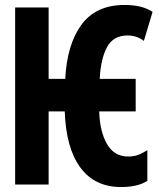

<svg xmlns="http://www.w3.org/2000/svg" viewBox="-20 -744 640 774"><path d="M468 10Q536 10 574 -15V-139Q563 -131 543 -122Q523 -113 497 -113Q440 -113 411 -164Q382 -215 380 -295H527V-426H382Q386 -507 411.5 -554Q437 -601 494 -601Q532 -601 560 -579L595 -696Q554 -724 482 -724Q367 -724 308.5 -644.5Q250 -565 243 -426H176V-714H41V0H176V-295H241Q246 -147 304 -68.5Q362 10 468 10Z"/></svg>

Font: Noto Sans Mono Extra
Style: Regular
Weight: 800
Designer: Monotype Design Team
Foundry: Monotype Imaging Inc.
Version: Version 1.900